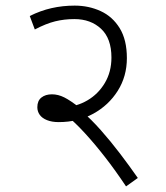

<svg xmlns="http://www.w3.org/2000/svg" viewBox="-20 -652 591 684"><path d="M208 -270Q253 -272 291.5 -294.5Q330 -317 353.5 -356.5Q377 -396 377 -447Q377 -515 340 -549.5Q303 -584 245 -584Q209 -584 176.5 -576Q144 -568 104 -547L86 -595Q124 -614 163.5 -623Q203 -632 246 -632Q296 -632 338.5 -612.5Q381 -593 406.5 -551.5Q432 -510 432 -445Q432 -380 399.5 -328.5Q367 -277 312.5 -247Q258 -217 189 -217Q165 -217 147.5 -224Q130 -231 121.5 -243Q113 -255 113 -270Q113 -293 127.5 -304.5Q142 -316 165 -316Q187 -316 209 -305Q231 -294 264 -268L271 -256Q304 -228 339 -188.5Q374 -149 407.5 -105Q441 -61 471 -18L429 12Q391 -45 354 -92.5Q317 -140 282.5 -177.5Q248 -215 218 -240Z"/></svg>

Font: Noto Sans Devanagari Light
Style: Regular
Weight: 300
Version: Version 2.003